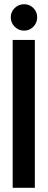

<svg xmlns="http://www.w3.org/2000/svg" viewBox="-20 -889 225 909"><path d="M40 -700H145V0H40ZM31 -807Q31 -833 49.5 -851Q68 -869 94 -869Q120 -869 138 -851Q156 -833 156 -807Q156 -781 138 -762.5Q120 -744 94 -744Q68 -744 49.5 -762.5Q31 -781 31 -807Z"/></svg>

Font: Piscolabis
Style: Regular
Weight: 400
Designer: Ariel Martín Pérez
Foundry: Tunera Type Foundry
Version: Version 1.000